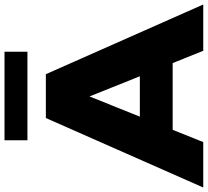

<svg xmlns="http://www.w3.org/2000/svg" viewBox="-69 -869 924 854"><g transform="rotate(-90 393.0 -442.0)"><path d="M-14 0 295 -700H490L800 0H594L352 -603H430L188 0ZM155 -136 206 -282H548L599 -136ZM196 -782V-884H590V-782Z"/></g></svg>

Font: MOST Montserrat ExtraBold
Style: Regular
Weight: 800
Designer: Julieta Ulanovsky
Foundry: Julieta Ulanovsky
Version: Version 8.000;March 11, 2024;FontCreator 15.0.0.2926 64-bit